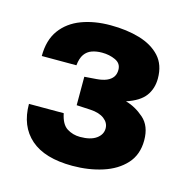

<svg xmlns="http://www.w3.org/2000/svg" viewBox="-77 -910 601 616"><g transform="rotate(15 223.0 -602.0)"><path d="M29.5 -683Q29.5 -736 54.2 -769.8Q79 -803.5 121.5 -819.5Q164 -835.5 217.5 -835.5Q271.5 -835.5 314.5 -822.8Q357.5 -810 382.8 -782.5Q408 -755 408 -709.5Q408 -676 390 -651.5Q372 -627 328 -612.5Q360 -604 388.5 -579.2Q417 -554.5 417 -506.5Q417 -459 389 -428.2Q361 -397.5 315 -382.8Q269 -368 215 -368Q123 -368 76.2 -409Q29.5 -450 29.5 -524H145Q152 -488.5 171.5 -476.2Q191 -464 215 -464Q250 -464 268.8 -477.5Q287.5 -491 287.5 -511.5Q287.5 -530 270.8 -542.8Q254 -555.5 224.5 -557L178.5 -559.5V-654L218.5 -657Q238 -658.5 251.5 -664.2Q265 -670 271.8 -679.8Q278.5 -689.5 278.5 -703.5Q278.5 -725 258.5 -734.2Q238.5 -743.5 214 -743.5Q195 -743.5 180.2 -738.2Q165.5 -733 156.2 -720Q147 -707 144.5 -683Z"/></g></svg>

Font: Public Sans Black
Style: Regular
Weight: 900
Designer: The Public Sans Project Authors: Dan O. Williams and USWDS (Libre Franklin designed by Pablo Impallari and Rodrigo Fuenz
Version: Version 1.007